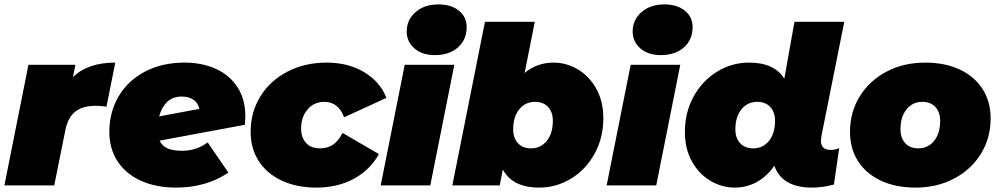

<svg xmlns="http://www.w3.org/2000/svg" viewBox="-25 -841 4533 871"><path d="M498 -557 458 -357Q433 -361 409 -361Q351 -361 317.5 -335.5Q284 -310 272 -253L221 0H-5L104 -547H317L306 -491Q373 -557 498 -557Z M1088 -313Q1088 -301 1086 -275L699 -203Q710 -179 735 -168Q760 -157 801 -157Q866 -157 917 -195L1011 -58Q911 10 773 10Q683 10 614.5 -21Q546 -52 508.5 -109Q471 -166 471 -243Q471 -333 513.5 -404.5Q556 -476 633.5 -516.5Q711 -557 812 -557Q891 -557 953.5 -529Q1016 -501 1052 -446Q1088 -391 1088 -313ZM697 -313 879 -347Q874 -374 852.5 -388.5Q831 -403 800 -403Q758 -403 733 -378.5Q708 -354 697 -313Z M1112 -243Q1112 -332 1156 -403.5Q1200 -475 1279 -516Q1358 -557 1457 -557Q1554 -557 1626.5 -514Q1699 -471 1728 -397L1536 -309Q1510 -379 1446 -379Q1400 -379 1370.5 -345Q1341 -311 1341 -257Q1341 -217 1363.5 -192.5Q1386 -168 1427 -168Q1461 -168 1485.5 -184.5Q1510 -201 1529 -238L1694 -142Q1653 -69 1579.5 -29.5Q1506 10 1410 10Q1321 10 1253.5 -21.5Q1186 -53 1149 -110Q1112 -167 1112 -243Z M1811 -547H2036L1927 0H1702ZM1820 -698Q1820 -751 1860 -786Q1900 -821 1964 -821Q2022 -821 2057 -792.5Q2092 -764 2092 -718Q2092 -661 2052.5 -626Q2013 -591 1948 -591Q1890 -591 1855 -621.5Q1820 -652 1820 -698Z M2712 -304Q2712 -216 2672.5 -144Q2633 -72 2566 -31Q2499 10 2421 10Q2300 10 2256 -72L2242 0H2027L2175 -742H2401L2355 -510Q2411 -557 2487 -557Q2543 -557 2595 -527Q2647 -497 2679.5 -439.5Q2712 -382 2712 -304ZM2483 -293Q2483 -332 2461.5 -355.5Q2440 -379 2402 -379Q2358 -379 2330.5 -345Q2303 -311 2303 -254Q2303 -215 2324.5 -191.5Q2346 -168 2384 -168Q2428 -168 2455.5 -202Q2483 -236 2483 -293Z M2836 -547H3061L2952 0H2727ZM2845 -698Q2845 -751 2885 -786Q2925 -821 2989 -821Q3047 -821 3082 -792.5Q3117 -764 3117 -718Q3117 -661 3077.5 -626Q3038 -591 2973 -591Q2915 -591 2880 -621.5Q2845 -652 2845 -698Z M3699 -203Q3699 -161 3743 -161Q3766 -161 3782 -169L3758 -4Q3708 10 3658 10Q3590 10 3547 -15.5Q3504 -41 3488 -89Q3417 10 3307 10Q3251 10 3199 -20Q3147 -50 3114.5 -107.5Q3082 -165 3082 -243Q3082 -331 3121.5 -403Q3161 -475 3228 -516Q3295 -557 3373 -557Q3488 -557 3533 -484L3579 -742H3805L3701 -222Q3699 -208 3699 -203ZM3491 -293Q3491 -332 3469.5 -355.5Q3448 -379 3410 -379Q3366 -379 3338.5 -345Q3311 -311 3311 -254Q3311 -215 3332.5 -191.5Q3354 -168 3392 -168Q3436 -168 3463.5 -202Q3491 -236 3491 -293Z M3831 -243Q3831 -332 3875 -403.5Q3919 -475 3996.5 -516Q4074 -557 4172 -557Q4262 -557 4329 -525.5Q4396 -494 4432.5 -437Q4469 -380 4469 -304Q4469 -215 4425 -143.5Q4381 -72 4303.5 -31Q4226 10 4128 10Q4038 10 3971 -21.5Q3904 -53 3867.5 -110Q3831 -167 3831 -243ZM4240 -293Q4240 -332 4218.5 -355.5Q4197 -379 4159 -379Q4115 -379 4087.5 -345Q4060 -311 4060 -254Q4060 -215 4081.5 -191.5Q4103 -168 4141 -168Q4185 -168 4212.5 -202Q4240 -236 4240 -293Z"/></svg>

Font: Montserrat Alternates Black
Style: Italic
Weight: 900
Italic angle: -11.3°
Designer: Julieta Ulanovsky
Foundry: Julieta Ulanovsky
Version: Version 7.200